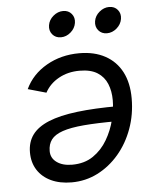

<svg xmlns="http://www.w3.org/2000/svg" viewBox="-54 -796 684 854"><g transform="rotate(-5 288.0 -369.5)"><path d="M314.5 -557.6Q381.8 -557.6 430.2 -531.2Q478.5 -504.9 504.2 -455.8Q529.8 -406.7 529.8 -337.4Q529.8 -265.6 506.8 -202.4Q483.9 -139.2 442.9 -91.1Q401.9 -43 347.9 -15.6Q293.9 11.7 231.9 11.7Q179.2 11.7 140.1 -6.6Q101.1 -24.9 79.6 -58.3Q58.1 -91.8 58.1 -137.2Q58.1 -183.1 81.8 -215.6Q105.5 -248 155.3 -268.6Q205.1 -289.1 283 -298.6Q360.8 -308.1 468.8 -308.1L457 -241.7Q367.7 -241.7 307.6 -236.6Q247.6 -231.4 212.2 -219.2Q176.8 -207 161.4 -186.5Q146 -166 146 -135.3Q146 -104 172.1 -85.2Q198.2 -66.4 240.7 -66.4Q295.9 -66.4 334.7 -93Q373.5 -119.6 397.9 -161.4Q422.4 -203.1 433.8 -249.8Q445.3 -296.4 445.3 -336.9Q445.3 -377 432.1 -409.4Q418.9 -441.9 389.2 -460.9Q359.4 -480 309.1 -480Q257.3 -480 216.3 -457.3Q175.3 -434.6 154.3 -395.5L72.8 -418.5Q103 -482.9 168.2 -520.3Q233.4 -557.6 314.5 -557.6ZM445.8 -635.3Q421.9 -635.3 407.7 -652.3Q393.6 -669.4 397.5 -693.4Q401.4 -717.3 421.4 -734.1Q441.4 -751 465.3 -751Q489.3 -751 503.2 -734.1Q517.1 -717.3 513.2 -693.4Q509.3 -669.4 489.5 -652.3Q469.7 -635.3 445.8 -635.3ZM240.2 -635.3Q216.3 -635.3 202.1 -652.3Q188 -669.4 191.9 -693.4Q195.8 -717.3 215.8 -734.1Q235.8 -751 259.8 -751Q283.7 -751 297.6 -734.1Q311.5 -717.3 307.6 -693.4Q303.7 -669.4 283.9 -652.3Q264.2 -635.3 240.2 -635.3Z"/></g></svg>

Font: Adwaita Sans
Style: Italic
Weight: 400
Italic angle: -9.39999°
Designer: Rasmus Andersson
Foundry: rsms
Version: Version 4.001;git-9221beed3